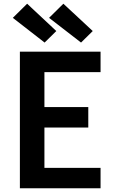

<svg xmlns="http://www.w3.org/2000/svg" viewBox="-20 -1013 640 1033"><path d="M87 0V-735H521V-625H219V-437H455V-327H219V-110H521V0ZM416 -784 244 -917 321 -993 479 -846ZM220 -784 49 -917 126 -993 283 -846Z"/></svg>

Font: Iosevka Extrabold Extended
Style: Regular
Weight: 800
Width: 7
Monospace: yes
Designer: Belleve Invis
Foundry: Belleve Invis
Version: Version 32.5.0; ttfautohint (v1.8.4)